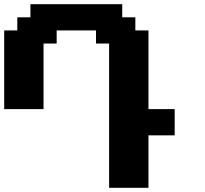

<svg xmlns="http://www.w3.org/2000/svg" viewBox="-20 -895 977 915"><path d="M500 0H687.5V-250H812.5V-375H687.5V-750H625V-812.5H562.5V-875H125V-812.5H62.5V-750H0V-375H187.5V-687.5H250V-750H437.5V-687.5H500Z"/></svg>

Font: Faithful 32x
Style: Semibold
Weight: 400
Foundry: Faithful Resource Pack
Version: Version 1.0; January 27, 2023